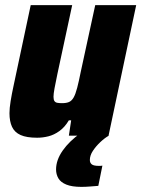

<svg xmlns="http://www.w3.org/2000/svg" viewBox="-20 -530 552 750"><path d="M125 8Q84 8 60.5 -2.5Q37 -13 27 -34.5Q17 -56 17 -88Q17 -107 21.5 -135Q26 -163 33 -195L100 -510H262L204 -240Q197 -207 193 -185Q189 -163 189 -152Q189 -141 192.5 -135.5Q196 -130 203.5 -128.5Q211 -127 222 -127Q239 -127 249.5 -131.5Q260 -136 267.5 -149Q275 -162 281.5 -187Q288 -212 296 -252L352 -510H512L404 0H249L258 -60H249Q233 -33 212 -18Q191 -3 169 2.5Q147 8 125 8ZM298 200Q261 200 239 191Q217 182 208 166.5Q199 151 199 132Q199 95 225 58Q251 21 295 -10L405 0Q389 9 372 25Q355 41 343 59Q331 77 331 95Q331 106 338.5 112Q346 118 367 118Q369 118 372 118Q375 118 380 117L364 196Q351 197 332.5 198.5Q314 200 298 200Z"/></svg>

Font: Saira SemiCondensed ExtraBold
Style: Italic
Weight: 800
Width: 4
Italic angle: -12°
Designer: Hector Gatti with collaboration of the Omnibus-Type team
Foundry: Omnibus-Type
Version: Version 1.101